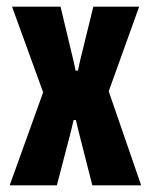

<svg xmlns="http://www.w3.org/2000/svg" viewBox="-20 -554 452 574"><path d="M9 0 109 -278 16 -534H161L200 -371L206 -343H213L219 -371L259 -534H396L305 -281L402 0H256L214 -165L207 -195H200L193 -165L150 0Z"/></svg>

Font: Mona Sans Condensed
Style: Bold
Weight: 700
Width: 3
Designer: Deni Anggara
Foundry: GitHub
Version: Version 2.000